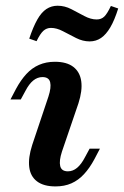

<svg xmlns="http://www.w3.org/2000/svg" viewBox="-20 -646 437 677"><path d="M108.9 -500.8 83.1 -509.7Q96.8 -550.8 111.3 -576.6Q125.8 -602.4 143.5 -614.1Q161.3 -625.8 183.1 -625.8Q208.1 -625.8 231.5 -613.7Q254.8 -601.6 277.4 -589.5Q300 -577.4 321 -577.4Q337.1 -577.4 347.6 -587.5Q358.1 -597.6 371 -625L396.8 -616.1Q383.9 -575 369 -549.6Q354 -524.2 336.3 -512.1Q318.5 -500 296 -500Q271.8 -500 248 -512.1Q224.2 -524.2 202 -535.9Q179.8 -547.6 159.7 -547.6Q144.4 -547.6 133.1 -537.5Q121.8 -527.4 108.9 -500.8ZM198.4 -111.3Q187.9 -79 192.3 -60.5Q196.8 -41.9 219.4 -41.9Q237.1 -41.9 252 -54.4Q266.9 -66.9 279.8 -91.9L296 -121.8H332.3L312.9 -84.7Q296 -53.2 276.2 -31.9Q256.5 -10.5 231.9 0.4Q207.3 11.3 175.8 11.3Q133.9 11.3 110.5 -6.5Q87.1 -24.2 83.1 -56.9Q79 -89.5 93.5 -134.7L150.8 -305.6Q161.3 -337.9 156.9 -356Q152.4 -374.2 129.8 -374.2Q112.1 -374.2 97.2 -362.1Q82.3 -350 69.4 -325L53.2 -295.2H16.9L36.3 -332.3Q53.2 -363.7 73 -385.1Q92.7 -406.5 117.7 -417.3Q142.7 -428.2 173.4 -428.2Q215.3 -428.2 238.7 -410.1Q262.1 -391.9 266.5 -359.3Q271 -326.6 256.5 -281.5Z"/></svg>

Font: Playfair 9pt
Style: Bold Italic
Weight: 700
Italic angle: -15.6°
Designer: Claus Eggers Sørensen
Foundry: Claus Eggers Sørensen
Version: Version 2.203